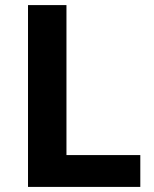

<svg xmlns="http://www.w3.org/2000/svg" viewBox="-20 -734 605 754"><path d="M90 0V-714H241V-125H531V0Z"/></svg>

Font: Noto Sans Canadian Aboriginal
Style: Regular
Weight: 400
Designer: Monotype Design Team, Typotheque's Kevin King
Foundry: Monotype Imaging Inc.
Version: Version 2.002